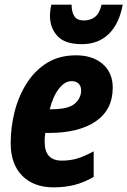

<svg xmlns="http://www.w3.org/2000/svg" viewBox="-20 -796 548 826"><path d="M211 10Q125 10 75.5 -40Q26 -90 26 -180Q26 -249 43 -316Q60 -383 95 -438Q130 -493 182.5 -525.5Q235 -558 307 -558Q379 -558 422 -520.5Q465 -483 465 -419Q465 -324 392 -274Q319 -224 189 -224H175Q172 -206 172 -189Q172 -145 190.5 -125Q209 -105 246 -105Q282 -105 312 -114Q342 -123 383 -145V-35Q342 -11 300.5 -0.5Q259 10 211 10ZM202 -326Q274 -326 301.5 -350Q329 -374 329 -407Q329 -426 318 -436.5Q307 -447 288 -447Q259 -447 233.5 -414.5Q208 -382 194 -326ZM332 -606Q259 -606 227 -641Q195 -676 195 -728Q195 -740 196.5 -752Q198 -764 201 -776H288Q288 -744 300 -726Q312 -708 340 -708Q369 -708 388.5 -723Q408 -738 417 -776H508Q493 -694 448 -650Q403 -606 332 -606Z"/></svg>

Font: Noto Sans Condensed ExtraBold
Style: Italic
Weight: 800
Width: 3
Italic angle: -12°
Designer: Monotype Design Team
Foundry: Monotype Imaging Inc.
Version: Version 2.013; ttfautohint (v1.8.4.7-5d5b)